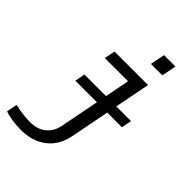

<svg xmlns="http://www.w3.org/2000/svg" viewBox="-296 -840 1161 1161"><g transform="rotate(45 285.0 -259.0)"><path d="M415.5 -301.3H541.5L528.8 -236.3H403.3L354.5 13.7Q336.9 105.5 272 156.5Q207 207.5 106.4 207.5Q68.4 207.5 29.5 201.4Q-9.3 195.3 -30.3 186.5L-17.1 118.2Q52.7 134.8 113.3 134.8Q176.3 134.8 216.1 102.3Q255.9 69.8 266.6 12.2L314.9 -236.3H130.4L143.1 -301.3H327.6L358.4 -459H159.7L173.3 -528.3H460ZM381.8 -630.9 400.4 -724.6H498L479.5 -630.9Z"/></g></svg>

Font: Liberation Mono
Style: Italic
Weight: 400
Italic angle: -12°
Monospace: yes
Designer: Steve Matteson
Foundry: Ascender Corporation
Version: Version 2.1.5